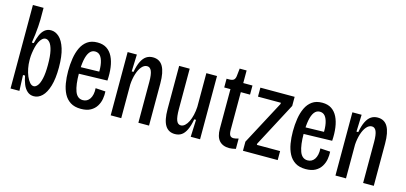

<svg xmlns="http://www.w3.org/2000/svg" viewBox="-63 -1117 3271 1548"><g transform="rotate(15 1573.0 -342.5)"><path d="M255 12Q223 12 200.5 -8Q178 -28 165 -60.5Q152 -93 145 -131H128L133 0H59V-269V-697H148V-597Q148 -575 145.5 -542Q143 -509 139 -472.5Q135 -436 129 -402H145Q154 -441 167.5 -472Q181 -503 202.5 -520.5Q224 -538 254 -538Q291 -538 322.5 -509Q354 -480 373 -419.5Q392 -359 392 -264Q392 -171 373.5 -109.5Q355 -48 324 -18Q293 12 255 12ZM234 -66Q250 -66 265.5 -85Q281 -104 291 -147.5Q301 -191 301 -262Q301 -335 291 -378.5Q281 -422 264.5 -441.5Q248 -461 230 -461Q214 -461 200.5 -448.5Q187 -436 177 -415.5Q167 -395 161 -370Q155 -345 151.5 -320Q148 -295 148 -274V-260Q148 -227 154.5 -193Q161 -159 173 -130.5Q185 -102 200.5 -84Q216 -66 234 -66Z M648 12Q595 12 560.5 -10Q526 -32 506.5 -69.5Q487 -107 479 -155Q471 -203 471 -256Q471 -311 479 -362Q487 -413 506 -453Q525 -493 558 -516.5Q591 -540 642 -540Q688 -540 719 -519.5Q750 -499 768.5 -462Q787 -425 794 -374.5Q801 -324 797 -264L536 -257V-312L734 -317L714 -294Q717 -350 709 -388Q701 -426 684.5 -445.5Q668 -465 641 -465Q613 -465 595 -441Q577 -417 568.5 -372Q560 -327 560 -262Q560 -165 579.5 -112.5Q599 -60 646 -60Q664 -60 678.5 -68Q693 -76 703 -91Q713 -106 718 -128.5Q723 -151 721 -180L804 -175Q806 -145 800.5 -112.5Q795 -80 777.5 -51.5Q760 -23 728.5 -5.5Q697 12 648 12Z M895 0V-348V-528H972L967 -386H982Q992 -441 1009 -475Q1026 -509 1049.5 -524.5Q1073 -540 1104 -540Q1161 -540 1188 -493Q1215 -446 1215 -352V0H1126V-341Q1126 -403 1114 -431Q1102 -459 1077 -459Q1052 -459 1031.5 -434.5Q1011 -410 998.5 -369.5Q986 -329 983 -282V0Z M1433 12Q1379 12 1352 -31.5Q1325 -75 1325 -168V-528H1413V-191Q1413 -126 1424.5 -97Q1436 -68 1461 -68Q1479 -68 1495 -82.5Q1511 -97 1523 -121.5Q1535 -146 1542.5 -178Q1550 -210 1552 -246V-528H1641V-208V0H1563L1569 -143H1554Q1544 -88 1527.5 -53.5Q1511 -19 1488 -3.5Q1465 12 1433 12Z M1886 8Q1831 8 1802 -24.5Q1773 -57 1773 -124V-454H1721V-527H1742Q1769 -527 1780.5 -536.5Q1792 -546 1795 -568L1802 -633H1860V-528H1937V-452H1860V-137Q1860 -107 1868.5 -92.5Q1877 -78 1899 -78Q1905 -78 1915.5 -80Q1926 -82 1940 -86V0Q1924 4 1910.5 6Q1897 8 1886 8Z M1999 0V-76L2194 -443V-453H2003V-528H2289V-452L2095 -85V-75H2289V0Z M2524 12Q2471 12 2436.5 -10Q2402 -32 2382.5 -69.5Q2363 -107 2355 -155Q2347 -203 2347 -256Q2347 -311 2355 -362Q2363 -413 2382 -453Q2401 -493 2434 -516.5Q2467 -540 2518 -540Q2564 -540 2595 -519.5Q2626 -499 2644.5 -462Q2663 -425 2670 -374.5Q2677 -324 2673 -264L2412 -257V-312L2610 -317L2590 -294Q2593 -350 2585 -388Q2577 -426 2560.5 -445.5Q2544 -465 2517 -465Q2489 -465 2471 -441Q2453 -417 2444.5 -372Q2436 -327 2436 -262Q2436 -165 2455.5 -112.5Q2475 -60 2522 -60Q2540 -60 2554.5 -68Q2569 -76 2579 -91Q2589 -106 2594 -128.5Q2599 -151 2597 -180L2680 -175Q2682 -145 2676.5 -112.5Q2671 -80 2653.5 -51.5Q2636 -23 2604.5 -5.5Q2573 12 2524 12Z M2771 0V-348V-528H2848L2843 -386H2858Q2868 -441 2885 -475Q2902 -509 2925.5 -524.5Q2949 -540 2980 -540Q3037 -540 3064 -493Q3091 -446 3091 -352V0H3002V-341Q3002 -403 2990 -431Q2978 -459 2953 -459Q2928 -459 2907.5 -434.5Q2887 -410 2874.5 -369.5Q2862 -329 2859 -282V0Z"/></g></svg>

Font: Bricolage Grotesque 24pt Condensed
Style: Regular
Weight: 400
Width: 3
Designer: Mathieu Triay
Foundry: Atelier Triay
Version: Version 1.001;gftools[0.9.33.dev8+g029e19f]